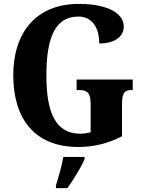

<svg xmlns="http://www.w3.org/2000/svg" viewBox="-20 -744 737 985"><path d="M381 10C462 10 534 -8 606 -45V-207C606 -264 616 -282 653 -282H661V-336H373V-282H387C430 -282 445 -264 445 -211V-65C427 -61 409 -58 393 -58C265 -58 218 -165 218 -358C218 -553 264 -659 382 -659C452 -659 489 -604 489 -521C574 -521 615 -560 615 -608C615 -673 537 -724 384 -724C163 -724 48 -574 48 -358C48 -137 156 10 381 10ZM267 208V221H326C356 178 398 113 414 71V61H305C298 105 279 168 267 208Z"/></svg>

Font: Noto Serif Devanagari Condensed ExtraBold
Style: Regular
Weight: 800
Width: 3
Designer: Universal Thirst, Indian Type Foundry and the Monotype Design Team
Foundry: Monotype Imaging Inc.
Version: Version 2.004